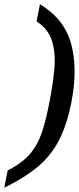

<svg xmlns="http://www.w3.org/2000/svg" viewBox="-39 -737 369 899"><path d="M295 -257Q274 -151 236.5 -79Q199 -7 137 44.5Q75 96 -19 142L-3 61Q66 26 102.5 -17.5Q139 -61 158 -119.5Q177 -178 192 -257Q209 -342 215.5 -415Q222 -488 204.5 -545Q187 -602 132 -637L148 -717Q262 -649 294 -532Q326 -415 295 -257Z"/></svg>

Font: Lisu Bosa
Style: Bold Italic
Weight: 700
Italic angle: -19°
Designer: David Morse, Annie Olsen, Victor Gaultney, Frank Grießhammer (Latin)
Foundry: SIL International
Version: Version 2.000